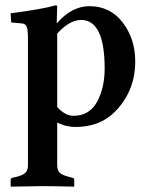

<svg xmlns="http://www.w3.org/2000/svg" viewBox="-20 -467 563 721"><path d="M194.8 -340.8V-64.9Q225.6 -31.7 255.9 -32.2Q315.9 -32.2 344.5 -84.7Q373 -137.2 373 -210Q373 -392.1 284.2 -392.1Q240.7 -391.6 194.8 -340.8ZM194.8 -380.9Q250 -443.8 315.9 -443.8Q394 -443.8 440.9 -382.3Q487.8 -320.8 487.8 -236.8Q487.8 -124 411.1 -46.9Q354 10.3 262.2 9.8Q228 9.8 194.8 -6.8V153.8Q194.8 173.8 205.8 182.9Q216.8 191.9 243.2 198.2L251 200.2Q258.8 202.1 258.8 208V231.9L257.8 233.9Q176.8 231.9 138.2 231.9L22 233.9L20 231.9V208Q20 202.1 27.8 200.2L37.1 198.2Q63 192.4 74 183.1Q85 173.8 85 153.8V-320.8Q85 -356 80.1 -366.9Q75.2 -377.9 63 -378.9L22 -382.8L20 -417Q142.1 -433.1 188 -446.8Q194.8 -446.8 194.8 -443.8L192.9 -380.9Z"/></svg>

Font: Linux Libertine
Style: Semibold
Weight: 600
Designer: Philipp H. Poll
Foundry: Philipp H. Poll
Version: Version 5.1.2 ; ttfautohint (v0.9)